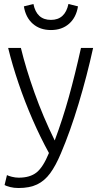

<svg xmlns="http://www.w3.org/2000/svg" viewBox="-20 -757 511 965"><path d="M73 188Q50 188 30.5 183Q11 178 3 173L15 123Q22 127 39.5 131.5Q57 136 74 136Q131 136 164 109.5Q197 83 226 12Q183 -66 144 -155.5Q105 -245 73.5 -337.5Q42 -430 21 -516H85Q110 -413 153 -292Q196 -171 255 -51Q295 -158 326 -269.5Q357 -381 387 -516H448Q417 -375 375 -235.5Q333 -96 286 14Q260 76 232 114Q204 152 166.5 170Q129 188 73 188ZM236 -606Q181 -606 145 -637.5Q109 -669 100 -725L148 -737Q164 -657 236 -657Q307 -657 324 -737L372 -725Q363 -669 327 -637.5Q291 -606 236 -606Z"/></svg>

Font: Ubuntu Sans Light
Style: Regular
Weight: 300
Designer: Dalton Maag Ltd
Foundry: Dalton Maag Ltd
Version: Version 1.006; ttfautohint (v1.8.4.7-5d5b)